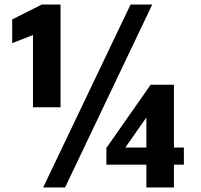

<svg xmlns="http://www.w3.org/2000/svg" viewBox="-20 -830 892 850"><path d="M126 -355V-675L34 -639V-744L165 -810H248V-355ZM171 0 558 -810H654L268 0ZM628 0V-101H451V-175L647 -455H750V-177H794V-101H750V0ZM535 -177H628V-310Z"/></svg>

Font: Oswald
Style: Bold
Weight: 700
Designer: Vernon Adams
Foundry: Vernon Adams
Version: Version 4.103;gftools[0.9.33.dev8+g029e19f]